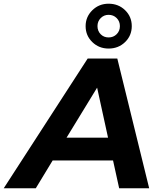

<svg xmlns="http://www.w3.org/2000/svg" viewBox="-83 -1016 869 1036"><path d="M527 -150H201L110 0H-63L390 -700H550L722 0H560ZM500 -273 441 -543 276 -273ZM379 -875Q379 -925 415 -960.5Q451 -996 503 -996Q556 -996 592 -961Q628 -926 628 -875Q628 -824 592 -789Q556 -754 503 -754Q451 -754 415 -789Q379 -824 379 -875ZM564 -875Q564 -901 546.5 -918.5Q529 -936 503 -936Q478 -936 460.5 -918.5Q443 -901 443 -875Q443 -849 460 -831.5Q477 -814 503 -814Q529 -814 546.5 -831.5Q564 -849 564 -875Z"/></svg>

Font: Idrija
Style: Bold Italic
Weight: 700
Italic angle: -11.3°
Designer: Julieta Ulanovsky
Foundry: Julieta Ulanovsky
Version: Version 7.200